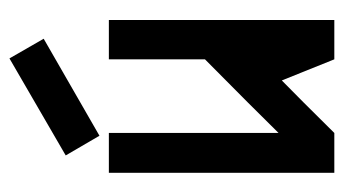

<svg xmlns="http://www.w3.org/2000/svg" viewBox="-178 -538 717 400"><g transform="rotate(-90 180.0 -338.5)"><path d="M337.9 0H255.9Q241.2 -37.1 211.9 -109.4Q174.8 -73.2 102.5 0H19.5V-469.7H102.5V-116.2Q153.3 -168 255.9 -269.5V-469.7H337.9ZM55.7 -559.6 257.8 -676.8Q271.5 -653.3 298.8 -605.5Q231.4 -566.4 96.7 -489.3Z"/></g></svg>

Font: mr_KirucoupageG
Style: Regular
Weight: 400
Designer: Jan Henkel
Version: Version 1.00 May 25, 2020, initial release